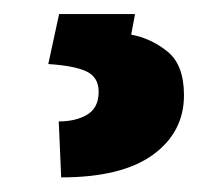

<svg xmlns="http://www.w3.org/2000/svg" viewBox="-20 -23 309 268"><path d="M62.5 -3.4H168.5L163.1 25.4Q190.4 30.3 213.6 48.8Q236.8 67.4 236.8 109.9Q236.8 161.6 193.4 193.1Q149.9 224.6 65.4 224.6L62 146.5Q85.9 146.5 101.8 137Q117.7 127.4 117.7 105Q117.7 85 101.1 76.9Q84.5 68.8 47.4 66.4Z"/></svg>

Font: Vazirmatn RD UI FD
Style: Bold
Weight: 700
Designer: Saber Rastikerdar
Foundry: Saber Rastikerdar
Version: Version 33.003